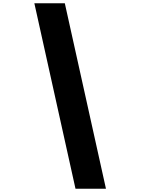

<svg xmlns="http://www.w3.org/2000/svg" viewBox="-20 -972 880 1185"><path d="M446 193 192 -952H380L634 193Z"/></svg>

Font: DVN-Poppins ExtBd
Style: Regular
Weight: 800
Designer: Ninad Kale (Devanagari), Jonny Pinhorn (Latin)
Foundry: Indian Type Foundry
Version: 4.004